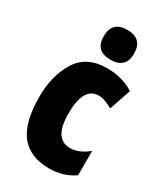

<svg xmlns="http://www.w3.org/2000/svg" viewBox="-196 -858 817 949"><g transform="rotate(30 213.0 -383.5)"><path d="M155 -691Q155 -607 241 -607Q328 -607 328 -691Q328 -777 241 -777Q155 -777 155 -691ZM389 -33V-172Q338 -129 286 -129Q195 -129 195 -274Q195 -425 282 -425Q302 -425 323 -416.5Q344 -408 361 -398L403 -521Q337 -563 250 -563Q134 -563 81.5 -479Q29 -395 29 -274Q29 -127 83.5 -58.5Q138 10 247 10Q329 10 389 -33Z"/></g></svg>

Font: Noto Sans Display Condensed Black
Style: Regular
Weight: 900
Width: 3
Designer: Monotype Design team
Foundry: Monotype Imaging Inc.
Version: 1.000